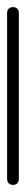

<svg xmlns="http://www.w3.org/2000/svg" viewBox="-20 -520 73 540"><path d="M0 -17H33V-484H0ZM17 -33Q9 -33 4.5 -28.5Q0 -24 0 -17Q0 -9 4.5 -4.5Q9 0 17 0Q24 0 28.5 -4.5Q33 -9 33 -17Q33 -24 28.5 -28.5Q24 -33 17 -33ZM17 -500Q9 -500 4.5 -495.5Q0 -491 0 -484Q0 -476 4.5 -471.5Q9 -467 17 -467Q24 -467 28.5 -471.5Q33 -476 33 -484Q33 -491 28.5 -495.5Q24 -500 17 -500Z"/></svg>

Font: Wavefont Light
Style: Regular
Weight: 300
Version: Version 3.004;gftools[0.9.33]